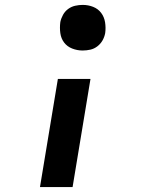

<svg xmlns="http://www.w3.org/2000/svg" viewBox="-20 -558 640 783"><path d="M317 -352Q295 -352 274.5 -360Q254 -368 241.5 -384.5Q229 -401 226 -423Q223 -445 226 -468Q229 -483 237 -497.5Q245 -512 258 -521.5Q271 -531 286.5 -534.5Q302 -538 317 -538Q340 -538 360 -530Q380 -522 392.5 -505.5Q405 -489 408.5 -467Q412 -445 409 -423Q406 -407 398 -393Q390 -379 377 -369Q364 -359 348.5 -355.5Q333 -352 317 -352ZM143 205 216 -236H349L276 205Z"/></svg>

Font: Iosevka Curly XBdExObl
Style: Regular
Weight: 800
Width: 7
Italic angle: -9°
Monospace: yes
Designer: Belleve Invis
Foundry: Belleve Invis
Version: Version 11.1.0; ttfautohint (v1.8.3)